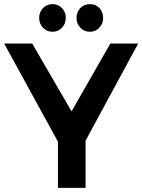

<svg xmlns="http://www.w3.org/2000/svg" viewBox="-21 -911 690 931"><path d="M234 -757Q206 -757 187.5 -776.5Q169 -796 169 -824Q169 -853 187.5 -872Q206 -891 234 -891Q261 -891 279.5 -872Q298 -853 298 -824Q298 -796 279.5 -776.5Q261 -757 234 -757ZM415 -757Q387 -757 368.5 -776.5Q350 -796 350 -824Q350 -853 368.5 -872Q387 -891 415 -891Q443 -891 461 -872Q479 -853 479 -824Q479 -796 460.5 -776.5Q442 -757 415 -757ZM649 -700 394 -229V0H260V-224L-1 -700H135L326 -371L514 -700Z"/></svg>

Font: Montserrat arm Medium
Style: Regular
Weight: 500
Designer: Julieta Ulanovsky
Foundry: Julieta Ulanovsky
Version: Version 6.000;PS 006.000;hotconv 1.0.88;makeotf.lib2.5.64775